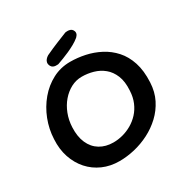

<svg xmlns="http://www.w3.org/2000/svg" viewBox="-185 -983 1120 1149"><g transform="rotate(-30 375.0 -408.5)"><path d="M316 7Q253 7 201 -16Q149 -39 112 -80.5Q75 -122 56 -178.5Q37 -235 41 -303Q44 -371 68.5 -434Q93 -497 135 -547Q177 -597 233 -626.5Q289 -656 355 -656Q406 -656 457.5 -645Q509 -634 556 -609.5Q603 -585 639 -545Q675 -505 694 -447Q713 -389 709 -310Q706 -246 680.5 -195.5Q655 -145 614.5 -107Q574 -69 524 -43.5Q474 -18 420.5 -5.5Q367 7 316 7ZM340 -108Q372 -108 404.5 -116.5Q437 -125 467.5 -142.5Q498 -160 522.5 -186.5Q547 -213 562 -248.5Q577 -284 579 -328Q583 -389 566 -430.5Q549 -472 518.5 -497Q488 -522 449.5 -533Q411 -544 371 -544Q331 -544 296 -525.5Q261 -507 233.5 -475Q206 -443 189.5 -400.5Q173 -358 171 -310Q168 -247 188 -201.5Q208 -156 247.5 -132Q287 -108 340 -108ZM288 -679Q288 -679 282.5 -678.5Q277 -678 268.5 -678.5Q260 -679 252 -683Q244 -687 239 -696Q232 -710 234 -721Q236 -732 243 -740Q250 -748 256 -752Q262 -756 262 -756Q311 -779 348.5 -794Q386 -809 418 -822Q418 -822 423.5 -823Q429 -824 437 -823.5Q445 -823 453.5 -820Q462 -817 468 -808Q474 -798 473.5 -789.5Q473 -781 469 -775Q465 -769 461.5 -765.5Q458 -762 458 -762Q440 -747 418 -735Q396 -723 373 -712.5Q350 -702 328.5 -694Q307 -686 288 -679Z"/></g></svg>

Font: Sour Gummy Medium
Style: Regular
Weight: 500
Designer: Stefie Justprince
Foundry: Eifetstype
Version: Version 1.000